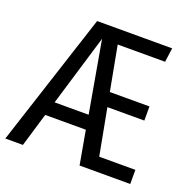

<svg xmlns="http://www.w3.org/2000/svg" viewBox="-134 -811 931 933"><g transform="rotate(20 331.5 -344.5)"><path d="M448 -73H635V0H373L342 -174H132L80 0H-11L213 -689H601L591 -616H346L389 -386H594V-313H403ZM154 -247H330L265 -616Z"/></g></svg>

Font: Fira Sans Extra Condensed
Style: Regular
Weight: 400
Width: 1
Designer: Carrois Corporate & Edenspiekermann AG
Foundry: Carrois Corporate GbR & Edenspiekermann AG
Version: Version 4.203